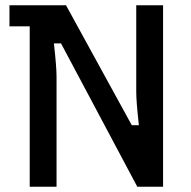

<svg xmlns="http://www.w3.org/2000/svg" viewBox="-20 -710 725 730"><path d="M93 -610H16V-690H231L481 -234H508Q498 -324 498 -360V-690H600V0H502L212 -545H185Q195 -455 195 -419V0H93Z"/></svg>

Font: Mozilla Headline BETA
Style: Regular
Weight: 400
Designer: Studio DRAMA
Foundry: Studio DRAMA
Version: Version 0.100